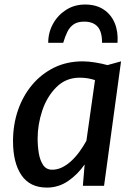

<svg xmlns="http://www.w3.org/2000/svg" viewBox="-20 -842 609 870"><path d="M192.5 8Q115.5 8 77.2 -48.2Q39 -104.5 39 -202.5Q39 -276.5 61.2 -341.8Q83.5 -407 125.2 -457Q167 -507 225 -535.5Q283 -564 355 -564Q380 -564 411 -559Q442 -554 467 -547L528.5 -564L451.5 0H355.5L363.5 -97Q333.5 -53 289.8 -22.5Q246 8 192.5 8ZM216.5 -73Q240 -73 261.8 -83.8Q283.5 -94.5 303.2 -112.8Q323 -131 340.2 -154.8Q357.5 -178.5 371.5 -204L410.5 -479Q378 -490 341 -490Q278.5 -490 235.5 -447Q192.5 -404 171.5 -340.8Q150.5 -277.5 150.5 -214.5Q150.5 -179.5 156 -147Q161.5 -114.5 175.8 -93.8Q190 -73 216.5 -73ZM365.5 -821.5Q415.5 -821.5 449.5 -799Q483.5 -776.5 499.8 -737.5Q516 -698.5 512.5 -648H442.5Q442.5 -699 422 -721.5Q401.5 -744 361.5 -744Q331.5 -744 313.5 -731.5Q295.5 -719 285 -697.2Q274.5 -675.5 266.5 -648H198.5Q198.5 -694.5 220.2 -734Q242 -773.5 279.8 -797.5Q317.5 -821.5 365.5 -821.5Z"/></svg>

Font: Koeln Type Sans
Style: Italic
Weight: 400
Italic angle: -7.5°
Designer: Eben Sorkin
Foundry: Eben Sorkin
Version: Version 2.001